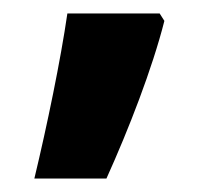

<svg xmlns="http://www.w3.org/2000/svg" viewBox="-20 -136 325 285"><path d="M224 -105 217 -116H80C70 -47 50 50 31 129H138C171 56 206 -34 224 -105Z"/></svg>

Font: Noto Sans Gujarati
Style: Bold
Weight: 700
Designer: Jelle Bosma - Monotype Design Team, Universal Thirst
Foundry: Monotype Imaging Inc.
Version: Version 2.106